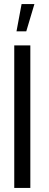

<svg xmlns="http://www.w3.org/2000/svg" viewBox="-20 -923 240 943"><path d="M129 0H50V-700H129ZM61 -769H109L149 -903H86Z"/></svg>

Font: Kulim Park
Style: Regular
Weight: 400
Designer: Noponies / Dale Sattler
Foundry: Noponies
Version: Version 1.000; ttfautohint (v1.8.3)